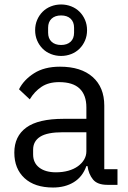

<svg xmlns="http://www.w3.org/2000/svg" viewBox="-20 -826 574 858"><path d="M460 0Q415 0 395.5 -24Q376 -48 371 -84H366Q349 -36 310 -12Q271 12 217 12Q135 12 89.5 -30Q44 -72 44 -144Q44 -217 97.5 -256Q151 -295 264 -295H366V-346Q366 -401 336 -430Q306 -459 244 -459Q197 -459 165.5 -438Q134 -417 113 -382L65 -427Q86 -469 132 -498.5Q178 -528 248 -528Q342 -528 394 -482Q446 -436 446 -354V-70H505V0ZM230 -56Q260 -56 285 -63Q310 -70 328 -83Q346 -96 356 -113Q366 -130 366 -150V-235H260Q191 -235 159.5 -215Q128 -195 128 -157V-136Q128 -98 155.5 -77Q183 -56 230 -56ZM253 -576Q229 -576 207.5 -584.5Q186 -593 170.5 -608.5Q155 -624 146 -645Q137 -666 137 -691Q137 -716 146 -737Q155 -758 170.5 -773.5Q186 -789 207.5 -797.5Q229 -806 253 -806Q277 -806 298.5 -797.5Q320 -789 335.5 -773.5Q351 -758 360 -737Q369 -716 369 -691Q369 -666 360 -645Q351 -624 335.5 -608.5Q320 -593 298.5 -584.5Q277 -576 253 -576ZM253 -625Q280 -625 295.5 -639.5Q311 -654 311 -680V-702Q311 -728 295.5 -742.5Q280 -757 253 -757Q226 -757 210.5 -742.5Q195 -728 195 -702V-680Q195 -654 210.5 -639.5Q226 -625 253 -625Z"/></svg>

Font: IBM Plex Sans
Style: Regular
Weight: 400
Designer: Mike Abbink, Paul van der Laan, Pieter van Rosmalen
Foundry: Bold Monday
Version: Version 3.005